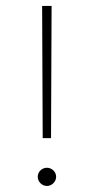

<svg xmlns="http://www.w3.org/2000/svg" viewBox="-20 -615 316 643"><path d="M123 -152.3H150.9L152.8 -595.2H121.1ZM137.2 7.8C153.3 7.8 168 -6.3 168 -22.9C168 -40 153.3 -53.2 137.2 -53.2C120.6 -53.2 106.4 -40 106.4 -22.9C106.4 -6.3 120.6 7.8 137.2 7.8Z"/></svg>

Font: Now ExtraLight
Style: Regular
Weight: 200
Designer: Alfredo Marco Pradil
Foundry: Alfredo Marco Pradil
Version: Version 1.200;hotconv 1.0.109;makeotfexe 2.5.65596